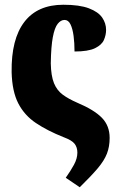

<svg xmlns="http://www.w3.org/2000/svg" viewBox="-20 -570 506 809"><path d="M29 -266Q27 -405 82.5 -477.5Q138 -550 247 -550Q315 -550 354.5 -535Q394 -520 410.5 -496Q427 -472 427 -444Q427 -423 418 -402Q409 -381 380.5 -367Q352 -353 294 -353Q294 -389 290 -419Q286 -449 277 -467.5Q268 -486 252 -486Q236 -486 223 -469.5Q210 -453 202.5 -413Q195 -373 194 -303Q195 -250 207.5 -219.5Q220 -189 244.5 -171Q269 -153 306 -137Q377 -107 409.5 -73.5Q442 -40 442 11Q442 48 430.5 77.5Q419 107 391.5 139.5Q364 172 316 219L257 179Q277 151 291.5 124.5Q306 98 306 73Q306 51 294.5 36Q283 21 248 8Q180 -19 131.5 -51.5Q83 -84 57 -134.5Q31 -185 29 -266Z"/></svg>

Font: Noto Serif ExtraCondensed Black
Style: Regular
Weight: 900
Width: 2
Designer: Monotype Design Team
Foundry: Monotype Imaging Inc.
Version: Version 2.015; ttfautohint (v1.8.4.7-5d5b)